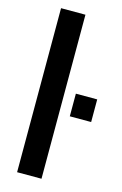

<svg xmlns="http://www.w3.org/2000/svg" viewBox="-131 -924 624 980"><g transform="rotate(15 181.5 -433.5)"><path d="M64.5 0V-866.7H193.4V0ZM250.5 -345.2V-464.8H363.3V-345.2Z"/></g></svg>

Font: Antonio
Style: Bold
Weight: 700
Designer: Vernon Adams
Foundry: Vernon Adams
Version: Version 1.002